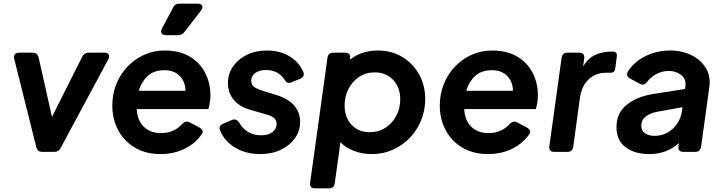

<svg xmlns="http://www.w3.org/2000/svg" viewBox="-20 -833 3960 1053"><path d="M212 0Q186 0 179 -26L58 -510Q54 -525 61 -534.5Q68 -544 84 -544H159Q186 -544 192 -517L265 -192L431 -522Q442 -544 467 -544H553Q570 -544 576 -534Q582 -524 574 -508L313 -22Q303 0 278 0Z M860 12Q780 12 720.5 -23Q661 -58 628.5 -118.5Q596 -179 596 -254Q596 -316 617.5 -370.5Q639 -425 678 -466.5Q717 -508 769.5 -532Q822 -556 884 -556Q964 -556 1020 -523Q1076 -490 1105 -434Q1134 -378 1134 -310Q1134 -292 1131 -272.5Q1128 -253 1123 -235H730Q733 -172 769 -137.5Q805 -103 863 -103Q900 -103 929.5 -116.5Q959 -130 979 -153Q999 -173 1020 -162L1073 -134Q1101 -118 1087 -98Q1054 -48 994.5 -18Q935 12 860 12ZM883 -448Q824 -448 790 -416.5Q756 -385 741 -335H997Q997 -384 966 -416Q935 -448 883 -448ZM890 -640Q873 -640 866.5 -650Q860 -660 868 -676L929 -791Q939 -813 964 -813H1064Q1083 -813 1088.5 -802Q1094 -791 1083 -776L992 -658Q979 -640 956 -640Z M1407 12Q1329 12 1270 -23Q1211 -58 1187 -118Q1181 -131 1186.5 -140.5Q1192 -150 1205 -155L1252 -175Q1276 -185 1292 -160Q1311 -127 1341.5 -109Q1372 -91 1412 -91Q1452 -91 1474.5 -109Q1497 -127 1497 -153Q1497 -176 1480 -188Q1463 -200 1442 -205L1355 -230Q1294 -247 1262 -285.5Q1230 -324 1230 -378Q1230 -428 1258 -468.5Q1286 -509 1334 -532.5Q1382 -556 1443 -556Q1514 -556 1566.5 -525Q1619 -494 1643 -439Q1649 -427 1644 -416.5Q1639 -406 1626 -401L1577 -381Q1564 -376 1555 -380.5Q1546 -385 1539 -398Q1505 -449 1438 -449Q1403 -449 1380.5 -433Q1358 -417 1358 -391Q1358 -367 1375 -355.5Q1392 -344 1415 -337L1499 -311Q1560 -292 1593 -254.5Q1626 -217 1626 -165Q1626 -115 1597.5 -75Q1569 -35 1520 -11.5Q1471 12 1407 12Z M1708 200Q1676 200 1681 168L1776 -516Q1780 -544 1808 -544H1872Q1905 -544 1900 -512L1899 -505Q1961 -556 2053 -556Q2128 -556 2186.5 -520.5Q2245 -485 2278.5 -425Q2312 -365 2312 -290Q2312 -228 2289.5 -173Q2267 -118 2227 -76.5Q2187 -35 2134 -11.5Q2081 12 2020 12Q1967 12 1922 -5Q1877 -22 1847 -53L1816 172Q1812 200 1785 200ZM2007 -108Q2056 -108 2094 -132.5Q2132 -157 2153.5 -198Q2175 -239 2175 -289Q2175 -353 2136.5 -394.5Q2098 -436 2035 -436Q1986 -436 1949 -411Q1912 -386 1891 -345Q1870 -304 1870 -255Q1870 -189 1908 -148.5Q1946 -108 2007 -108Z M2656 12Q2576 12 2516.5 -23Q2457 -58 2424.5 -118.5Q2392 -179 2392 -254Q2392 -316 2413.5 -370.5Q2435 -425 2474 -466.5Q2513 -508 2565.5 -532Q2618 -556 2680 -556Q2760 -556 2816 -523Q2872 -490 2901 -434Q2930 -378 2930 -310Q2930 -292 2927 -272.5Q2924 -253 2919 -235H2526Q2529 -172 2565 -137.5Q2601 -103 2659 -103Q2696 -103 2725.5 -116.5Q2755 -130 2775 -153Q2795 -173 2816 -162L2869 -134Q2897 -118 2883 -98Q2850 -48 2790.5 -18Q2731 12 2656 12ZM2679 -448Q2620 -448 2586 -416.5Q2552 -385 2537 -335H2793Q2793 -384 2762 -416Q2731 -448 2679 -448Z M3020 0Q2988 0 2993 -32L3060 -516Q3064 -544 3092 -544H3156Q3188 -544 3184 -512L3178 -469Q3205 -514 3245 -532Q3285 -550 3335 -550H3341Q3366 -550 3363 -524L3354 -456Q3351 -434 3329 -434H3304Q3248 -434 3209 -398.5Q3170 -363 3160 -293L3124 -28Q3119 0 3092 0Z M3540 12Q3461 12 3411 -25.5Q3361 -63 3361 -136Q3361 -214 3418 -259Q3475 -304 3565 -318L3737 -345L3739 -360Q3744 -400 3715.5 -422Q3687 -444 3648 -444Q3611 -444 3580 -427Q3549 -410 3529 -384Q3511 -360 3488 -374L3436 -402Q3409 -417 3425 -443Q3459 -495 3520.5 -525.5Q3582 -556 3656 -556Q3721 -556 3773 -530Q3825 -504 3852 -458.5Q3879 -413 3870 -354L3825 -28Q3820 0 3793 0H3728Q3697 0 3701 -32L3703 -48Q3637 12 3540 12ZM3497 -144Q3497 -116 3517.5 -102Q3538 -88 3570 -88Q3610 -88 3642 -106.5Q3674 -125 3694.5 -156Q3715 -187 3720 -224L3723 -245L3584 -220Q3546 -213 3521.5 -194Q3497 -175 3497 -144Z"/></svg>

Font: Pitagon Sans Text Bold
Style: Italic
Weight: 700
Italic angle: -8°
Designer: Travis Tran
Foundry: Pitagon
Version: Version 1.001; ttfautohint (v1.8.4.7-5d5b);gftools[0.9.26]